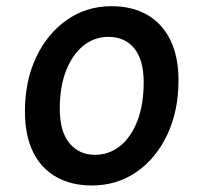

<svg xmlns="http://www.w3.org/2000/svg" viewBox="-20 -576 640 604"><path d="M269 7.5Q205 7.5 157.5 -19Q110 -45.5 84.2 -97.5Q58.5 -149.5 58.5 -225.5Q58.5 -322 94 -396.5Q129.5 -471 191 -513.8Q252.5 -556.5 330.5 -556.5Q396.5 -556.5 443.8 -529Q491 -501.5 516.2 -449.5Q541.5 -397.5 541.5 -323.5Q541.5 -226.5 506 -151.8Q470.5 -77 409 -34.8Q347.5 7.5 269 7.5ZM278.5 -89Q324 -89 358.5 -117.2Q393 -145.5 412.5 -196.5Q432 -247.5 432 -317Q432 -388 402.2 -424Q372.5 -460 321 -460Q276.5 -460 242 -432Q207.5 -404 187.8 -353.5Q168 -303 168 -235Q168 -162 198.5 -125.5Q229 -89 278.5 -89Z"/></svg>

Font: Spline Sans Mono Medium
Style: Italic
Weight: 500
Italic angle: -4°
Monospace: yes
Designer: Eben Sorkin, Mirko Velimirovic
Foundry: Sorkin Type
Version: Version 1.004